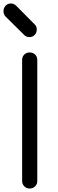

<svg xmlns="http://www.w3.org/2000/svg" viewBox="-27 -1082 334 1102"><path d="M143 0Q125 0 112.5 -12.5Q100 -25 100 -43V-738Q100 -757 112.5 -769Q125 -781 143 -781Q162 -781 174.5 -769Q187 -757 187 -738V-43Q187 -25 174.5 -12.5Q162 0 143 0ZM141 -869Q124 -869 112 -881L4 -988Q-7 -1000 -7 -1018Q-7 -1036 5 -1049Q17 -1062 35 -1062Q53 -1062 66 -1049L173 -941Q184 -931 184 -913Q184 -894 172 -881.5Q160 -869 141 -869Z"/></svg>

Font: Comfortaa Medium
Style: Regular
Weight: 500
Designer: Johan Aakerlund
Foundry: Johan Aakerlund
Version: Version 3.104; ttfautohint (v1.8.1.43-b0c9)